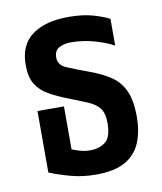

<svg xmlns="http://www.w3.org/2000/svg" viewBox="-69 -617 579 686"><g transform="rotate(-10 220.0 -274.0)"><path d="M225 12Q177 12 134.5 0.5Q92 -11 58 -25V-248H154V-92Q166 -87 183.5 -82Q201 -77 220 -77Q252 -77 274.5 -94Q297 -111 297 -163Q297 -199 282.5 -217Q268 -235 241.5 -246Q215 -257 177 -272Q135 -288 105.5 -305Q76 -322 60.5 -348Q45 -374 45 -417Q45 -490 93 -525Q141 -560 224 -560Q277 -560 314.5 -549Q352 -538 372 -527V-430Q350 -443 307 -456Q264 -469 218 -469Q192 -469 174.5 -459Q157 -449 157 -425Q157 -397 186.5 -384.5Q216 -372 265 -354Q309 -338 340 -317.5Q371 -297 387.5 -261.5Q404 -226 404 -166Q404 -114 387.5 -73.5Q371 -33 332 -10.5Q293 12 225 12Z"/></g></svg>

Font: Noto Sans Thai ExtCond SemBd
Style: Regular
Weight: 600
Width: 2
Designer: Monotype Design Team
Foundry: Monotype Imaging Inc.
Version: Version 2.002; ttfautohint (v1.8.4.7-5d5b)